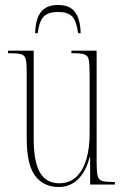

<svg xmlns="http://www.w3.org/2000/svg" viewBox="-20 -739 498 769"><path d="M215 10Q155 10 121 -34.5Q87 -79 87 -184V-453Q87 -487 83 -502.5Q79 -518 64 -522Q49 -526 16 -526H12V-536H115V-183Q115 -91 140 -48Q165 -5 217 -5Q259 -5 286 -31Q313 -57 326 -101.5Q339 -146 339 -203V-436Q339 -478 336 -497Q333 -516 318.5 -521Q304 -526 269 -526H266V-536H367V-91Q367 -52 371 -35Q375 -18 390 -14Q405 -10 438 -10H440V0H341V-109H339Q324 -52 292.5 -21Q261 10 215 10ZM121 -606Q122 -662 143.5 -690.5Q165 -719 213 -719Q260 -719 281 -690Q302 -661 303 -606H293Q286 -656 268.5 -673.5Q251 -691 213 -691Q173 -691 155 -672.5Q137 -654 131 -606Z"/></svg>

Font: Noto Serif Display ExtraCondensed Thin
Style: Regular
Weight: 100
Width: 2
Designer: Monotype Design Team
Foundry: Monotype Imaging Inc.
Version: Version 2.009